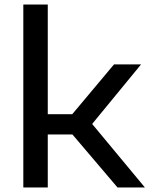

<svg xmlns="http://www.w3.org/2000/svg" viewBox="-20 -828 660 848"><path d="M83 0V-808H191V-323.5H299L483.5 -543.5H603L387 -280.5L620 0H499L300 -234H191V0Z"/></svg>

Font: Encode Sans Expanded Medium
Style: Regular
Weight: 500
Width: 7
Designer: Multiple Designers
Foundry: Impallari Type
Version: Version 3.000; ttfautohint (v1.8.3) -l 8 -r 50 -G 200 -x 14 